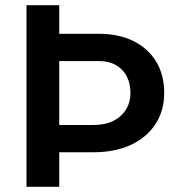

<svg xmlns="http://www.w3.org/2000/svg" viewBox="-20 -719 690 739"><path d="M172 -133V-238H340Q406 -238 444 -272.5Q482 -307 482 -361Q482 -417 449.5 -450.5Q417 -484 359 -484H172V-589H359Q437 -589 493.5 -561Q550 -533 581 -482Q612 -431 612 -361Q612 -293 578.5 -241.5Q545 -190 484 -161.5Q423 -133 340 -133ZM82 0V-699H208V0Z"/></svg>

Font: Azeret Mono Thin Medium
Style: Regular
Weight: 500
Version: Version 1.002